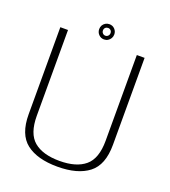

<svg xmlns="http://www.w3.org/2000/svg" viewBox="-141 -879 874 987"><g transform="rotate(20 296.0 -386.0)"><path d="M286.5 4.5Q396.5 4.5 456.8 -42Q517 -88.5 517 -198.5V-674.5H474.5V-205.5Q474.5 -108 426.2 -67.5Q378 -27 286.5 -27Q194.5 -27 146.2 -67.5Q98 -108 98 -205.5V-674.5H56V-198.5Q56 -88.5 116 -42Q176 4.5 286.5 4.5ZM288 -692Q300 -692 309.2 -697.8Q318.5 -703.5 324 -713Q329.5 -722.5 329.5 -734Q329.5 -751 317.8 -763.2Q306 -775.5 288 -775.5Q276.5 -775.5 267 -769.8Q257.5 -764 252.2 -754.8Q247 -745.5 247 -734Q247 -716.5 259 -704.2Q271 -692 288 -692ZM288 -712.5Q279.5 -712.5 273.5 -718.8Q267.5 -725 267.5 -734Q267.5 -743.5 273.5 -749.2Q279.5 -755 288 -755Q297 -755 303 -749.2Q309 -743.5 309 -734Q309 -725 303 -718.8Q297 -712.5 288 -712.5Z"/></g></svg>

Font: Anybody UltraCondensed Thin ExtraLight
Style: Regular
Weight: 250
Version: Version 1.111